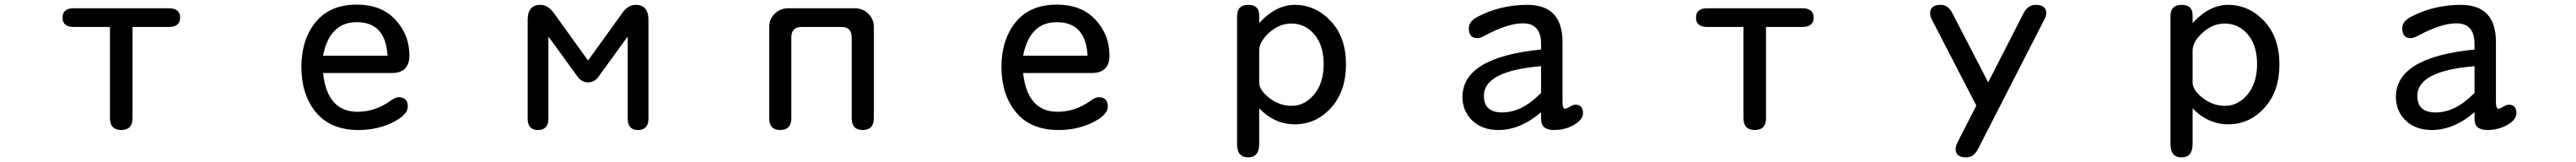

<svg xmlns="http://www.w3.org/2000/svg" viewBox="-20 -554 11040 694"><path d="M547.9 -438.5V-47.9Q547.9 2.9 500 2.9Q451.2 2.9 451.2 -47.9V-438.5H295.9Q248 -438.5 248 -478.5Q248 -518.6 295.9 -518.6H703.1Q752 -518.6 752 -478.5Q752 -438.5 703.1 -438.5Z M1364.3 -241.2Q1382.8 -75.2 1511.7 -75.2Q1586.9 -75.2 1651.4 -121.1Q1674.8 -137.7 1687.5 -137.7Q1727.5 -137.7 1727.5 -97.7Q1727.5 -61.5 1662.1 -29.3Q1596.7 2.9 1516.6 2.9Q1396.5 2.9 1334 -72.8Q1271.5 -148.4 1271.5 -267.6Q1271.5 -383.8 1332.5 -459Q1393.6 -534.2 1509.8 -534.2Q1614.3 -534.2 1674.3 -469.7Q1734.4 -405.3 1734.4 -316.4Q1734.4 -241.2 1658.2 -241.2ZM1364.3 -315.4H1640.6Q1632.8 -459 1508.8 -459Q1392.6 -459 1364.3 -315.4Z M2500 -294.9 2646.5 -498Q2670.9 -533.2 2704.1 -533.2Q2758.8 -533.2 2758.8 -468.8V-45.9Q2758.8 2.9 2713.9 2.9Q2669.9 2.9 2669.9 -45.9V-397.5L2544.9 -225.6Q2527.3 -201.2 2500 -201.2Q2472.7 -201.2 2455.1 -225.6L2330.1 -397.5V-45.9Q2330.1 2.9 2285.2 2.9Q2241.2 2.9 2241.2 -45.9V-468.8Q2241.2 -533.2 2295.9 -533.2Q2328.1 -533.2 2353.5 -498Z M3629.9 -395.5Q3628.9 -437.5 3587.9 -438.5H3413.1Q3372.1 -437.5 3371.1 -395.5V-46.9Q3371.1 2.9 3323.2 2.9Q3276.4 2.9 3276.4 -46.9V-438.5Q3276.4 -472.7 3300.3 -495.6Q3324.2 -518.6 3358.4 -518.6H3642.6Q3677.7 -518.6 3701.2 -495.1Q3724.6 -471.7 3724.6 -438.5V-46.9Q3724.6 2.9 3676.8 2.9Q3629.9 2.9 3629.9 -46.9Z M4364.3 -241.2Q4382.8 -75.2 4511.7 -75.2Q4586.9 -75.2 4651.4 -121.1Q4674.8 -137.7 4687.5 -137.7Q4727.5 -137.7 4727.5 -97.7Q4727.5 -61.5 4662.1 -29.3Q4596.7 2.9 4516.6 2.9Q4396.5 2.9 4334 -72.8Q4271.5 -148.4 4271.5 -267.6Q4271.5 -383.8 4332.5 -459Q4393.6 -534.2 4509.8 -534.2Q4614.3 -534.2 4674.3 -469.7Q4734.4 -405.3 4734.4 -316.4Q4734.4 -241.2 4658.2 -241.2ZM4364.3 -315.4H4640.6Q4632.8 -459 4508.8 -459Q4392.6 -459 4364.3 -315.4Z M5376 -455.1Q5447.3 -533.2 5528.3 -533.2Q5617.2 -533.2 5682.6 -463.9Q5748 -394.5 5748 -278.3Q5748 -163.1 5684.1 -92.3Q5620.1 -21.5 5528.3 -21.5Q5442.4 -21.5 5376 -89.8V63.5Q5376 120.1 5328.1 120.1Q5281.2 120.1 5281.2 63.5V-485.4Q5281.2 -533.2 5329.1 -533.2Q5376 -533.2 5376 -489.3ZM5376 -200.2Q5376 -168 5419.4 -134.3Q5462.9 -100.6 5514.6 -100.6Q5571.3 -100.6 5611.8 -149.9Q5652.3 -199.2 5652.3 -279.3Q5652.3 -359.4 5612.8 -406.2Q5573.2 -453.1 5513.7 -453.1Q5462.9 -453.1 5419.9 -415Q5377 -377 5376 -338.9Z M6584 -73.2Q6495.1 2.9 6401.4 2.9Q6331.1 2.9 6289.1 -37.6Q6247.1 -78.1 6247.1 -138.7Q6247.1 -308.6 6584 -341.8V-366.2Q6584 -454.1 6505.9 -454.1Q6440.4 -454.1 6338.9 -399.4Q6321.3 -390.6 6310.5 -390.6Q6274.4 -390.6 6274.4 -432.6Q6274.4 -463.9 6314.5 -483.4Q6411.1 -533.2 6525.4 -533.2Q6674.8 -533.2 6675.8 -376V-118.2Q6675.8 -87.9 6686.5 -87.9Q6691.4 -87.9 6707 -96.7Q6721.7 -105.5 6730.5 -105.5Q6763.7 -105.5 6763.7 -69.3Q6763.7 -42 6725.6 -19.5Q6687.5 2.9 6638.7 2.9Q6584 2.9 6584 -43.9ZM6584 -270.5Q6338.9 -250 6338.9 -143.6Q6338.9 -72.3 6417 -72.3Q6500 -72.3 6577.1 -149.4Q6584 -154.3 6584 -156.2Z M7547.9 -438.5V-47.9Q7547.9 2.9 7500 2.9Q7451.2 2.9 7451.2 -47.9V-438.5H7295.9Q7248 -438.5 7248 -478.5Q7248 -518.6 7295.9 -518.6H7703.1Q7752 -518.6 7752 -478.5Q7752 -438.5 7703.1 -438.5Z M8449.2 -101.6 8259.8 -467.8Q8251 -484.4 8251 -496.1Q8251 -533.2 8295.9 -533.2Q8328.1 -533.2 8345.7 -499L8500 -201.2L8651.4 -497.1Q8669.9 -533.2 8704.1 -533.2Q8749 -533.2 8749 -497.1Q8749 -486.3 8739.3 -467.8L8456.1 85Q8438.5 120.1 8405.3 120.1Q8360.4 120.1 8360.4 84Q8360.4 72.3 8369.1 54.7Z M9376 -455.1Q9447.3 -533.2 9528.3 -533.2Q9617.2 -533.2 9682.6 -463.9Q9748 -394.5 9748 -278.3Q9748 -163.1 9684.1 -92.3Q9620.1 -21.5 9528.3 -21.5Q9442.4 -21.5 9376 -89.8V63.5Q9376 120.1 9328.1 120.1Q9281.2 120.1 9281.2 63.5V-485.4Q9281.2 -533.2 9329.1 -533.2Q9376 -533.2 9376 -489.3ZM9376 -200.2Q9376 -168 9419.4 -134.3Q9462.9 -100.6 9514.6 -100.6Q9571.3 -100.6 9611.8 -149.9Q9652.3 -199.2 9652.3 -279.3Q9652.3 -359.4 9612.8 -406.2Q9573.2 -453.1 9513.7 -453.1Q9462.9 -453.1 9419.9 -415Q9377 -377 9376 -338.9Z M10584 -73.2Q10495.1 2.9 10401.4 2.9Q10331.1 2.9 10289.1 -37.6Q10247.1 -78.1 10247.1 -138.7Q10247.1 -308.6 10584 -341.8V-366.2Q10584 -454.1 10505.9 -454.1Q10440.4 -454.1 10338.9 -399.4Q10321.3 -390.6 10310.5 -390.6Q10274.4 -390.6 10274.4 -432.6Q10274.4 -463.9 10314.5 -483.4Q10411.1 -533.2 10525.4 -533.2Q10674.8 -533.2 10675.8 -376V-118.2Q10675.8 -87.9 10686.5 -87.9Q10691.4 -87.9 10707 -96.7Q10721.7 -105.5 10730.5 -105.5Q10763.7 -105.5 10763.7 -69.3Q10763.7 -42 10725.6 -19.5Q10687.5 2.9 10638.7 2.9Q10584 2.9 10584 -43.9ZM10584 -270.5Q10338.9 -250 10338.9 -143.6Q10338.9 -72.3 10417 -72.3Q10500 -72.3 10577.1 -149.4Q10584 -154.3 10584 -156.2Z"/></svg>

Font: MotoyaLMaru
Style: W3 mono
Weight: 400
Version: Version 1.01